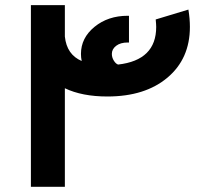

<svg xmlns="http://www.w3.org/2000/svg" viewBox="-20 -720 776 740"><path d="M706.1 -683.1Q711.9 -648.4 711.9 -616.2Q711.9 -493.7 625.5 -420.9Q539.1 -348.1 394 -348.1Q296.4 -348.1 230 -379.9V0H99.1V-700.2H230V-579.1Q237.3 -509.3 294.9 -484.9Q292 -498 292 -512.2Q292 -573.7 344.2 -616.5Q396.5 -659.2 472.2 -659.2H477.1V-556.2H472.2Q444.3 -556.2 427.7 -543.5Q411.1 -530.8 411.1 -512.2Q411.1 -498.5 418.7 -486.3Q426.3 -474.1 435.1 -471.2Q582 -487.8 582 -616.2Q582 -625.5 580.1 -645Z"/></svg>

Font: Montserrat-Arabic Medium
Style: Regular
Weight: 500
Designer: Mohamed Gaber
Foundry: Kief Type Foundry
Version: Version 5.008;PS 005.008;hotconv 1.0.88;makeotf.lib2.5.64775